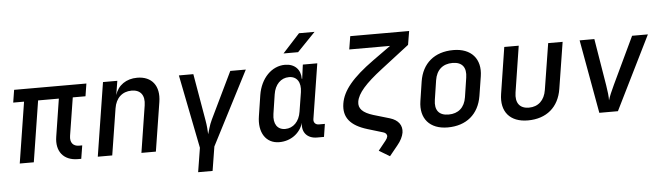

<svg xmlns="http://www.w3.org/2000/svg" viewBox="-55 -1014 4910 1429"><g transform="rotate(-5 2400.0 -299.5)"><path d="M491 5H516L532 -94H508C464 -94 440 -123 448 -173L493 -456H588L603 -550H63L48 -456H129L57 0H162L234 -456H389L345 -176C327 -66 385 5 491 5Z M640 0H748L803 -347C815 -424 864 -468 933 -468C999 -468 1033 -426 1021 -350L966 0H1074L1132 -366C1151 -485 1092 -560 983 -560C901 -560 839 -517 817 -445L834 -550H727Z M1374 180H1482L1511 0L1794 -550H1678L1510 -202C1489 -159 1481 -118 1473 -95C1472 -118 1470 -159 1462 -202L1402 -550H1294L1403 0Z M2084 -645H2193L2328 -785H2212ZM1996 10C2081 10 2151 -41 2175 -118V-117C2164 -48 2206 0 2278 0H2330L2345 -96H2300C2275 -96 2259 -114 2263 -139L2328 -550H2220L2206 -445H2203C2204 -514 2160 -560 2087 -560C1988 -560 1905 -476 1885 -352L1861 -197C1841 -75 1896 10 1996 10ZM2048 -84C1989 -84 1959 -130 1970 -203L1992 -347C2003 -420 2048 -466 2109 -466C2168 -466 2199 -420 2188 -347L2165 -203C2154 -130 2108 -84 2048 -84Z M2807 186 2868 111C2895 79 2910 47 2915 19C2923 -34 2894 -76 2831 -95L2709 -131C2632 -155 2599 -188 2607 -239C2617 -301 2677 -369 2803 -466L3013 -628L3030 -730H2590L2574 -632H2879L2745 -536C2585 -421 2510 -330 2495 -234C2479 -132 2532 -68 2657 -30L2773 5C2791 10 2801 23 2799 38C2797 47 2793 56 2784 67L2727 138Z M3254 10C3394 10 3487 -68 3509 -203L3532 -348C3552 -476 3479 -560 3345 -560C3204 -560 3111 -482 3090 -347L3068 -203C3048 -74 3120 10 3254 10ZM3269 -85C3197 -85 3164 -126 3176 -203L3198 -347C3210 -424 3258 -465 3330 -465C3402 -465 3435 -424 3423 -347L3401 -203C3389 -126 3341 -85 3269 -85Z M3853 10C3993 10 4085 -69 4106 -204L4161 -550H4053L3998 -205C3986 -128 3938 -84 3869 -84C3800 -84 3767 -128 3779 -205L3833 -550H3725L3671 -204C3650 -72 3720 10 3853 10Z M4387 0H4526L4798 -550H4680L4513 -198C4493 -156 4474 -112 4467 -86C4468 -113 4463 -156 4456 -198L4398 -550H4288Z"/></g></svg>

Font: JetBrains Mono SemiBold
Style: Italic
Weight: 472
Italic angle: -9°
Monospace: yes
Designer: Philipp Nurullin, Konstantin Bulenkov
Foundry: JetBrains
Version: Version 2.305